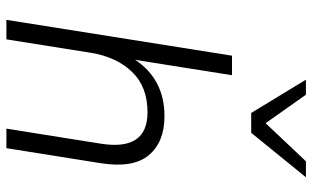

<svg xmlns="http://www.w3.org/2000/svg" viewBox="-208 -768 976 600"><g transform="rotate(90 280.0 -468.0)"><path d="M42 0 154 -705H215L167 -402Q195 -446 239.5 -470Q284 -494 343 -494Q424 -494 465 -445Q506 -396 490 -295L443 0H382L429 -295Q452 -441 331 -441Q251 -441 204.5 -392.5Q158 -344 145 -264L103 0ZM333 -765 229 -936H276L365 -810L484 -936H534L395 -765Z"/></g></svg>

Font: Nunito Sans Light
Style: Italic
Weight: 300
Italic angle: -9°
Designer: Vernon Adams
Foundry: Vernon Adams
Version: Version 3.006; ttfautohint (v1.8.3)